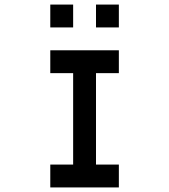

<svg xmlns="http://www.w3.org/2000/svg" viewBox="-20 -820 740 840"><path d="M300 -100H200V0H500V-100H400V-500H500V-600H200V-500H300ZM200 -700H300V-800H200ZM400 -700H500V-800H400Z"/></svg>

Font: FT88
Style: Regular
Weight: 400
Designer: Ange Degheest & Mandy Elbé
Foundry: Velvetyne Type Foundry
Version: Version 1.000;FEAKit 1.0